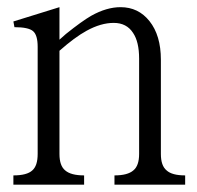

<svg xmlns="http://www.w3.org/2000/svg" viewBox="-20 -504 540 525"><path d="M16.6 1H210V-24.4Q173.8 -24.4 158.2 -38.1Q142.6 -50.8 142.6 -83V-365.2Q184.6 -402.3 216.8 -419.9Q255.9 -441.4 291 -441.4Q326.2 -441.4 343.8 -414.1Q360.4 -389.6 360.4 -343.8V-83Q360.4 -50.8 344.7 -38.1Q329.1 -24.4 293 -24.4V1H486.3V-24.4Q450.2 -24.4 435.5 -38.1Q419.9 -50.8 419.9 -83V-340.8Q419.9 -407.2 388.7 -446.3Q358.4 -484.4 309.6 -484.4Q271.5 -484.4 229.5 -460.9Q204.1 -446.3 160.2 -411.1L142.6 -395.5V-484.4L16.6 -445.3L19.5 -429.7Q57.6 -429.7 70.3 -418.9Q83 -408.2 83 -376V-83Q83 -50.8 68.4 -38.1Q53.7 -24.4 16.6 -24.4Z"/></svg>

Font: BatangChe
Style: Regular
Weight: 400
Monospace: yes
Version: Version 2.21